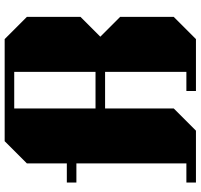

<svg xmlns="http://www.w3.org/2000/svg" viewBox="-38 -802 840 803"><g transform="rotate(-90 381.5 -400.0)"><path d="M20 -40H100V-500H20V-540H100V-707L193 -800H620L713 -707V-483L630 -400L713 -317V-93L620 0H403V-40H483V-380H330V-93L237 0H20ZM483 -420V-760H330V-420Z"/></g></svg>

Font: Kumar One
Style: Regular
Weight: 400
Designer: Parimal Parmar
Foundry: Indian Type Foundry
Version: Version 1.000;PS 1.000;hotconv 1.0.88;makeotf.lib2.5.647800